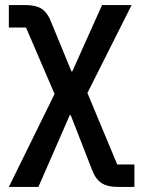

<svg xmlns="http://www.w3.org/2000/svg" viewBox="-20 -540 557 760"><path d="M15 -520H79Q123 -520 146 -504.5Q169 -489 184 -449L263 -257H266L384 -520H501L326 -172L444 111H512V200H449Q405 200 381 184Q357 168 343 129L260 -84H256L132 200H15L196 -168L83 -431H15Z"/></svg>

Font: IBM Plex Sans Medm
Style: Regular
Weight: 500
Designer: Mike Abbink, Paul van der Laan, Pieter van Rosmalen
Foundry: Bold Monday
Version: Version 3.005